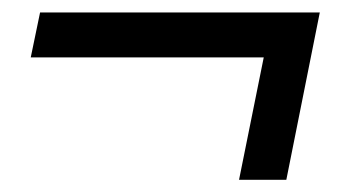

<svg xmlns="http://www.w3.org/2000/svg" viewBox="-20 -362 572 311"><path d="M367.2 -70.8 407.2 -269H29.8L44.9 -341.8H498L443.8 -70.8Z"/></svg>

Font: Reddit Sans
Style: Italic
Weight: 400
Italic angle: -11.25°
Designer: Stephen Hutchings
Version: Version 1.013